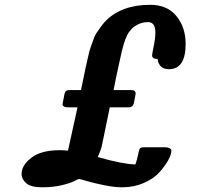

<svg xmlns="http://www.w3.org/2000/svg" viewBox="-20 -777 858 808"><path d="M70.8 -44.9Q70.8 -81.1 111.8 -113Q152.8 -145 231.9 -145Q244.1 -145 266.1 -143.1L306.2 -325.2H268.1Q243.2 -325.2 243.2 -338.9Q243.2 -339.8 251 -379.9Q253.9 -392.1 258.5 -395Q263.2 -397.9 272.9 -397.9H320.8Q324.7 -415 331.8 -450.9Q338.9 -486.8 342 -500Q345.2 -513.2 351.1 -539.6Q356.9 -565.9 361.1 -576.4Q365.2 -586.9 371.6 -606.4Q377.9 -626 385 -636.5Q392.1 -647 401.6 -660.4Q411.1 -673.8 421.9 -686Q489.7 -756.8 611.8 -756.8Q683.6 -756.8 722.4 -709.5Q761.2 -662.1 761.2 -591.8Q761.2 -485.8 690.9 -485.8Q648.9 -485.8 643.1 -528.8Q620.1 -528.8 620.1 -543.9Q620.1 -549.8 627 -583Q633.8 -616.2 633.8 -640.1Q633.8 -684.1 602.8 -684.1Q571.8 -684.1 544.9 -665Q538.1 -660.2 533 -654.1Q527.8 -647.9 523.4 -642.6Q519 -637.2 514.4 -627.2Q509.8 -617.2 506.8 -609.6Q503.9 -602.1 499.5 -586.9Q495.1 -571.8 492.7 -561.3Q490.2 -550.8 485.6 -529.3Q481 -507.8 477.5 -492.9Q474.1 -478 468 -448.5Q461.9 -418.9 458 -397.9H533.2Q551.3 -397.9 550.8 -381.8Q550.8 -378.9 543 -340.8Q538.1 -325.7 522 -325.2H441.9Q435.1 -292 427.5 -254.9Q419.9 -217.8 417 -203.9Q414.1 -189.9 410.6 -172.9Q407.2 -155.8 404.5 -148.9Q401.9 -142.1 398.9 -134Q396 -126 391.1 -116.2Q495.1 -86.4 549.8 -85Q556.6 -104 560.8 -125Q564.9 -146 568.4 -151.6Q571.8 -157.2 585 -157.2H674.8Q691.9 -157.2 700.2 -147.9Q700.2 -147 700.7 -145.5Q701.2 -144 701.2 -143.1Q701.2 -127 688 -103Q674.8 -79.1 651.4 -52.5Q627.9 -25.9 585.9 -7.3Q543.9 11.2 495.1 11.2Q461.9 11.2 419.4 2.7Q377 -5.9 346.4 -14.9Q315.9 -23.9 312 -23.9Q310.1 -23.9 292.5 -14.9Q274.9 -5.9 239 2.7Q203.1 11.2 157.2 11.2Q110.4 11.2 90.6 -5.9Q70.8 -22.9 70.8 -44.9Z"/></svg>

Font: CMU Sans Serif
Style: BoldOblique
Weight: 700
Italic angle: -12°
Version: Version 0.7.0